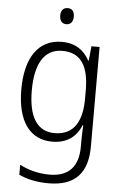

<svg xmlns="http://www.w3.org/2000/svg" viewBox="-63 -773 667 1057"><g transform="rotate(5 270.5 -245.0)"><path d="M268 -730C243 -730 230 -713 230 -686C230 -658 243 -641 267 -641C292 -641 305 -658 305 -686C305 -713 293 -730 268 -730ZM252 -542C122 -542 52 -437 52 -262C52 -84 124 10 246 10C324 10 378 -27 405 -94H409C407 -64 406 -35 406 -8V24C406 133 354 192 247 192C184 192 128 176 82 152V207C127 228 179 240 246 240C397 240 461 160 461 18V-532H416L408 -452H405C375 -507 328 -542 252 -542ZM259 -493C365 -493 406 -417 406 -287V-241C406 -126 368 -38 255 -38C160 -38 110 -113 110 -262C110 -407 158 -493 259 -493Z"/></g></svg>

Font: Noto Sans Ethiopic SemiCondensed Light
Style: Regular
Weight: 300
Width: 4
Designer: Monotype Design Team
Foundry: Monotype Imaging Inc.
Version: Version 2.102